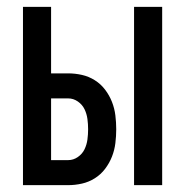

<svg xmlns="http://www.w3.org/2000/svg" viewBox="-20 -540 540 560"><path d="M371 0V-520H453V0ZM47 0V-520H129V-326H179Q199 -326 219 -321.5Q239 -317 256.5 -306Q274 -295 286.5 -278.5Q299 -262 306.5 -243Q314 -224 316.5 -203.5Q319 -183 319 -163Q319 -143 316.5 -122.5Q314 -102 306.5 -83Q299 -64 286.5 -47.5Q274 -31 256.5 -20Q239 -9 219 -4.5Q199 0 179 0ZM179 -73Q194 -73 207 -82Q220 -91 226.5 -104.5Q233 -118 235 -133Q237 -148 237 -163Q237 -178 235 -193Q233 -208 226.5 -221.5Q220 -235 207 -244Q194 -253 179 -253H129V-73Z"/></svg>

Font: Iosevka Term Curly Medium
Style: Regular
Weight: 500
Designer: Belleve Invis
Foundry: Belleve Invis
Version: Version 32.3.0